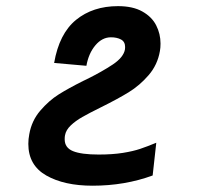

<svg xmlns="http://www.w3.org/2000/svg" viewBox="-20 -580 640 610"><path d="M70 -123Q70 -138 73 -153.5Q80.5 -196.5 108 -228.5Q135.5 -260.5 166.5 -280Q197.5 -299.5 244.5 -323L255 -328Q304.5 -352.5 338.5 -375.2Q372.5 -398 377 -423L377.5 -430.5Q377.5 -447.5 364.5 -454.5Q351.5 -461.5 332.5 -461.5Q304.5 -461.5 283 -436Q261.5 -410.5 254.5 -371L152 -380Q168 -473 221.5 -516.8Q275 -560.5 355 -560.5Q402 -560.5 432.2 -543.5Q462.5 -526.5 476.2 -499.5Q490 -472.5 490 -441.5Q490 -428 488 -417.5Q480.5 -374 452.2 -341.2Q424 -308.5 389 -287Q354 -265.5 299.5 -238.5Q263 -220.5 241.5 -208.2Q220 -196 204.8 -181.5Q189.5 -167 186.5 -150Q185.5 -145.5 185.5 -137.5Q185.5 -110.5 212 -99.8Q238.5 -89 293.5 -89Q337 -89 370 -94.2Q403 -99.5 425.2 -107Q447.5 -114.5 476.5 -126.5L465 -22.5Q376.5 10 274 10Q184 10 127 -22.5Q70 -55 70 -123Z"/></svg>

Font: JuliaMono
Style: Bold Italic
Weight: 700
Italic angle: -9°
Monospace: yes
Designer: cormullion
Foundry: corm
Version: Version 0.057; ttfautohint (v1.8.4)